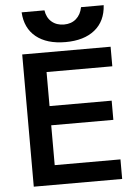

<svg xmlns="http://www.w3.org/2000/svg" viewBox="-62 -1008 759 1056"><g transform="rotate(-5 317.0 -480.5)"><path d="M81 -730H569V-622H206V-434H549V-328H206V-108H569V0H81ZM98 -961H224Q230 -920 257 -897Q284 -874 325 -874Q365 -874 391.5 -897Q418 -920 426 -961H551Q546 -873 486.5 -825Q427 -777 325 -777Q222 -777 162.5 -825Q103 -873 98 -961Z"/></g></svg>

Font: Enso SemiBold
Style: Regular
Weight: 600
Designer: Coji Morishita
Foundry: UNDERFOREST DESIGN
Version: Version 1.000